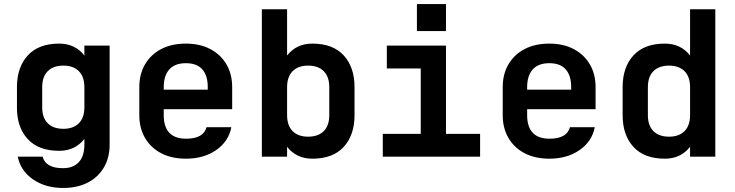

<svg xmlns="http://www.w3.org/2000/svg" viewBox="-20 -776 3640 951"><path d="M293 155Q205 155 143.5 112.5Q82 70 68 0H191Q206 57 292 57Q343 57 370.5 27Q398 -3 398 -60V-88Q352 -29 273 -29Q171 -29 117.5 -87Q64 -145 64 -241V-348Q65 -445 118.5 -502.5Q172 -560 273 -560Q352 -560 398 -501V-550H523V-60Q523 5 494.5 53.5Q466 102 414.5 128.5Q363 155 293 155ZM189 -245Q189 -193 216.5 -165.5Q244 -138 294 -138Q343 -138 370.5 -165.5Q398 -193 398 -245V-344Q398 -396 370.5 -423.5Q343 -451 294 -451Q244 -451 216.5 -423.5Q189 -396 189 -344Z M901 10Q830 10 778.5 -17Q727 -44 698.5 -92.5Q670 -141 670 -206V-344Q670 -409 698.5 -457.5Q727 -506 778.5 -533Q830 -560 901 -560Q970 -560 1021.5 -533Q1073 -506 1101.5 -457.5Q1130 -409 1130 -344V-235H791V-206Q791 -89 902 -89Q988 -89 1003 -146H1126Q1112 -75 1050.5 -32.5Q989 10 901 10ZM791 -332H1009V-345Q1009 -402 982 -432.5Q955 -463 901 -463Q846 -463 818.5 -432Q791 -401 791 -344Z M1277 0V-730H1402V-501Q1448 -560 1527 -560Q1629 -560 1682.5 -501.5Q1736 -443 1736 -345V-205Q1736 -107 1682.5 -48.5Q1629 10 1527 10Q1448 10 1402 -49V0ZM1506 -451Q1457 -451 1429.5 -423.5Q1402 -396 1402 -344V-206Q1402 -154 1429.5 -126.5Q1457 -99 1506 -99Q1556 -99 1583.5 -126.5Q1611 -154 1611 -206V-344Q1611 -396 1583.5 -423.5Q1556 -451 1506 -451Z M1876 0V-113H2064V-437H1896V-550H2189V-113H2358V0ZM2045 -756H2189V-622H2045Z M2701 10Q2630 10 2578.5 -17Q2527 -44 2498.5 -92.5Q2470 -141 2470 -206V-344Q2470 -409 2498.5 -457.5Q2527 -506 2578.5 -533Q2630 -560 2701 -560Q2770 -560 2821.5 -533Q2873 -506 2901.5 -457.5Q2930 -409 2930 -344V-235H2591V-206Q2591 -89 2702 -89Q2788 -89 2803 -146H2926Q2912 -75 2850.5 -32.5Q2789 10 2701 10ZM2591 -332H2809V-345Q2809 -402 2782 -432.5Q2755 -463 2701 -463Q2646 -463 2618.5 -432Q2591 -401 2591 -344Z M3523 0H3398V-49Q3352 10 3273 10Q3171 10 3117.5 -48.5Q3064 -107 3064 -205V-345Q3064 -443 3117.5 -501.5Q3171 -560 3273 -560Q3352 -560 3398 -501V-730H3523ZM3294 -451Q3244 -451 3216.5 -423.5Q3189 -396 3189 -344V-206Q3189 -154 3216.5 -126.5Q3244 -99 3294 -99Q3343 -99 3370.5 -126.5Q3398 -154 3398 -206V-344Q3398 -396 3370.5 -423.5Q3343 -451 3294 -451Z"/></svg>

Font: Tiny
Style: Bold
Weight: 700
Monospace: yes
Designer: Philipp Nurullin, Konstantin Bulenkov
Foundry: JetBrains
Version: Version 2.251; ttfautohint (v1.8.4.7-5d5b)